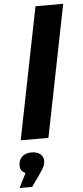

<svg xmlns="http://www.w3.org/2000/svg" viewBox="-76 -776 464 1077"><g transform="rotate(-5 156.0 -238.0)"><path d="M167 -742H323L175 0H19ZM140 126Q140 142 133.5 156.5Q127 171 109 197L60 266H-11L30 185Q0 173 0 141Q0 111 19 92Q38 73 73 73Q105 73 122.5 88Q140 103 140 126Z"/></g></svg>

Font: Idrija
Style: Bold Italic
Weight: 700
Italic angle: -11.3°
Designer: Julieta Ulanovsky
Foundry: Julieta Ulanovsky
Version: Version 7.200